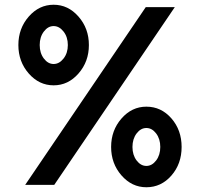

<svg xmlns="http://www.w3.org/2000/svg" viewBox="-20 -780 844 810"><path d="M311.2 -470Q267.5 -420 206.2 -420Q145 -420 101.2 -470Q57.5 -520 57.5 -590Q57.5 -660 101.2 -710Q145 -760 206.2 -760Q267.5 -760 311.2 -710Q355 -660 355 -590Q355 -520 311.2 -470ZM86.2 0 595 -750H717.5L208.8 0ZM165 -533.1Q182.5 -510 206.2 -510Q230 -510 248.1 -533.1Q266.2 -556.2 266.2 -590Q266.2 -623.8 248.1 -646.9Q230 -670 206.2 -670Q182.5 -670 165 -646.9Q147.5 -623.8 147.5 -590Q147.5 -556.2 165 -533.1ZM597.5 10Q536.2 10 492.5 -40Q448.8 -90 448.8 -160Q448.8 -230 492.5 -280Q536.2 -330 597.5 -330Q660 -330 703.1 -280.6Q746.2 -231.2 746.2 -160Q746.2 -88.8 703.1 -39.4Q660 10 597.5 10ZM556.2 -103.1Q573.8 -80 597.5 -80Q621.2 -80 638.8 -103.1Q656.2 -126.2 656.2 -160Q656.2 -193.8 638.8 -216.9Q621.2 -240 597.5 -240Q573.8 -240 556.2 -216.9Q538.8 -193.8 538.8 -160Q538.8 -126.2 556.2 -103.1Z"/></svg>

Font: Now Alt Medium
Style: Regular
Weight: 500
Designer: Alfredo Marco Pradil
Foundry: Alfredo Marco Pradil
Version: Version 1.002;PS 001.002;hotconv 1.0.88;makeotf.lib2.5.64775